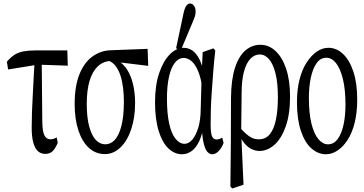

<svg xmlns="http://www.w3.org/2000/svg" viewBox="-20 -809 2061 1086"><path d="M25.9 -416 19 -460Q40 -484.9 62 -499Q84 -513.2 113.8 -518.6Q143.6 -523.9 183.1 -523.9H360.8L363.3 -437.5L194.8 -443.4ZM237.3 61.5Q210.4 61.5 193.6 45.4Q176.8 29.3 168 -3.7Q159.2 -36.6 159.2 -85.9Q159.2 -127 160.9 -174.8Q162.6 -222.7 165.5 -274.2Q168.5 -325.7 170.9 -378.7Q173.3 -431.6 176.8 -481.4H215.8L219.2 -121.6Q220.2 -61.5 232.2 -41.3Q244.1 -21 265.6 -21Q273.9 -21 283.2 -23.9Q292.5 -26.9 300.8 -31.7L306.6 -1.5Q293.5 31.2 277.1 46.4Q260.7 61.5 237.3 61.5Z M573.2 62.5Q521.5 62.5 483.2 27.8Q444.8 -6.8 423.6 -70.8Q402.3 -134.8 402.3 -220.7Q402.3 -322.3 429.4 -389.2Q456.5 -456.1 503.7 -490Q550.8 -523.9 609.9 -524.9L814.9 -532.7L818.4 -436.5L614.3 -461.4L605 -464.4Q562.5 -461.9 532.5 -433.1Q502.4 -404.3 486.6 -351.3Q470.7 -298.3 470.7 -220.7Q470.7 -146.5 484.1 -95.2Q497.6 -43.9 521.2 -18.3Q544.9 7.3 575.7 7.3Q606.4 7.3 629.9 -18.3Q653.3 -43.9 667 -98.1Q680.7 -152.3 680.7 -234.9Q680.7 -273.4 676.3 -310.5Q671.9 -347.7 661.9 -379.6Q651.9 -411.6 634.3 -435.1Q616.7 -458.5 589.8 -467.3L599.1 -482.4Q637.7 -477.5 665 -454.1Q692.4 -430.7 710 -395.8Q727.5 -360.8 735.8 -317.1Q744.1 -273.4 744.1 -226.6Q744.1 -144 722.4 -78.6Q700.7 -13.2 661.6 24.7Q622.6 62.5 573.2 62.5Z M1009.8 63.5Q967.3 63.5 932.6 30.5Q897.9 -2.4 877.4 -68.6Q856.9 -134.8 856.9 -231Q856.9 -326.7 880.4 -395.8Q903.8 -464.8 940.9 -501.7Q978 -538.6 1018.1 -538.6Q1046.4 -538.6 1068.8 -522.7Q1091.3 -506.8 1108.4 -472.7Q1125.5 -438.5 1136.2 -380.9H1151.9L1125.5 -302.7Q1117.2 -367.7 1100.3 -407.2Q1083.5 -446.8 1062.3 -464.1Q1041 -481.4 1018.6 -481.4Q991.2 -481.4 970 -455.3Q948.7 -429.2 936.5 -377.4Q924.3 -325.7 924.3 -251.5Q924.3 -166.5 937 -109.6Q949.7 -52.7 972.7 -24.2Q995.6 4.4 1023.9 4.4Q1047.4 4.4 1067.6 -19Q1087.9 -42.5 1101.3 -86.2Q1114.7 -129.9 1115.2 -189.9L1121.1 -402.3L1126.5 -514.2L1187 -535.6L1197.8 -523.4Q1190.9 -466.8 1186.5 -407.5Q1182.1 -348.1 1178 -292.5Q1173.8 -236.8 1172.6 -188.5Q1171.4 -140.1 1171.4 -105Q1171.4 -56.6 1179.2 -38.3Q1187 -20 1204.6 -20Q1212.9 -20 1221.2 -22.9Q1229.5 -25.9 1236.8 -30.8L1244.6 -1Q1234.9 26.4 1217.5 44.9Q1200.2 63.5 1180.2 63.5Q1164.6 63.5 1151.6 48.3Q1138.7 33.2 1130.4 -5.9Q1122.1 -44.9 1120.6 -115.7L1134.8 -114.3Q1125.5 -51.8 1107.9 -12.9Q1090.3 25.9 1064.9 44.7Q1039.6 63.5 1009.8 63.5ZM976.1 -536.6 1019.5 -740.2Q1026.4 -767.6 1035.4 -778.3Q1044.4 -789.1 1054.7 -789.1Q1067.9 -789.1 1077.1 -776.6Q1086.4 -764.2 1086.4 -744.1Q1086.4 -728.5 1082.5 -716.3Q1078.6 -704.1 1068.8 -681.6L1000.5 -519Z M1283.2 245.6 1285.6 15.1 1286.6 -254.9Q1287.6 -358.4 1308.8 -424.6Q1330.1 -490.7 1367.4 -523.2Q1404.8 -555.7 1452.6 -555.7Q1501 -555.7 1538.8 -520.3Q1576.7 -484.9 1598.6 -419.4Q1620.6 -354 1620.6 -263.2Q1620.6 -163.1 1596.2 -94Q1571.8 -24.9 1532.2 10Q1492.7 44.9 1447.3 44.9Q1427.2 44.9 1404.5 34.9Q1381.8 24.9 1361.3 0Q1340.8 -24.9 1325.7 -67.4H1324.2L1333.5 -92.3Q1352.1 -69.8 1369.9 -53.7Q1387.7 -37.6 1405 -29.3Q1422.4 -21 1444.3 -21Q1482.9 -21 1506.3 -50Q1529.8 -79.1 1540.8 -132.6Q1551.8 -186 1551.8 -258.3Q1551.8 -340.8 1538.3 -394Q1524.9 -447.3 1501.7 -474.1Q1478.5 -501 1449.2 -501Q1419.4 -501 1396 -476.3Q1372.6 -451.7 1359.6 -402.8Q1346.7 -354 1346.7 -280.8L1344.2 -68.4V-57.6L1357.4 235.8L1293.5 257.3Z M1823.7 63.5Q1778.8 63.5 1741.5 30.5Q1704.1 -2.4 1681.9 -68.6Q1659.7 -134.8 1659.7 -231Q1659.7 -302.7 1674.3 -359.6Q1689 -416.5 1714.8 -456.1Q1740.7 -495.6 1772 -517.1Q1803.2 -538.6 1837.9 -538.6Q1882.8 -538.6 1919.7 -504.4Q1956.5 -470.2 1978.5 -404.8Q2000.5 -339.4 2000.5 -245.1Q2000.5 -173.3 1986.3 -115.7Q1972.2 -58.1 1946.8 -18.6Q1921.4 21 1889.6 42.2Q1857.9 63.5 1823.7 63.5ZM1835 7.3Q1868.2 7.3 1890.1 -22.7Q1912.1 -52.7 1923.1 -103.5Q1934.1 -154.3 1934.1 -216.8Q1934.1 -303.2 1919.4 -362.5Q1904.8 -421.9 1880.6 -452.1Q1856.4 -482.4 1825.7 -482.4Q1792.5 -482.4 1770.8 -451.7Q1749 -420.9 1738 -369.1Q1727.1 -317.4 1727.1 -254.9Q1727.1 -168.5 1741.7 -109.6Q1756.3 -50.8 1781 -21.7Q1805.7 7.3 1835 7.3Z"/></svg>

Font: Scarab Serif
Style: Regular
Weight: 400
Designer: John Roberts
Foundry: Scarab
Version: 1.0